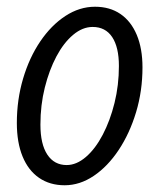

<svg xmlns="http://www.w3.org/2000/svg" viewBox="-20 -540 472 570"><path d="M172 10Q128 10 96 -12Q64 -34 47 -75.5Q30 -117 30 -175Q30 -244 48.5 -306.5Q67 -369 99.5 -417Q132 -465 174 -492.5Q216 -520 262 -520Q306 -520 337.5 -498.5Q369 -477 386 -436.5Q403 -396 403 -340Q403 -270 384 -207Q365 -144 332.5 -95Q300 -46 258.5 -18Q217 10 172 10ZM178 -50Q207 -50 235 -74Q263 -98 285 -140Q307 -182 320 -234.5Q333 -287 333 -344Q333 -400 313 -430Q293 -460 255 -460Q225 -460 197 -436.5Q169 -413 147.5 -372.5Q126 -332 113 -280Q100 -228 100 -170Q100 -112 120.5 -81Q141 -50 178 -50Z"/></svg>

Font: Instrument Sans Condensed
Style: Italic
Weight: 400
Width: 3
Italic angle: -13°
Designer: Rodrigo Fuenzalida
Foundry: fragTYPE
Version: Version 1.000;gftools[0.9.28]